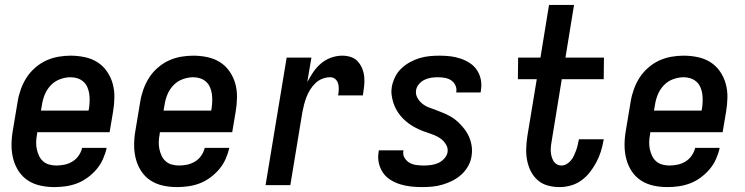

<svg xmlns="http://www.w3.org/2000/svg" viewBox="-20 -755 3040 783"><path d="M202 8Q173 8 145 2Q117 -4 94 -19Q71 -34 56 -57Q41 -80 34 -107Q27 -134 27 -163Q27 -192 32 -221L52 -341Q56 -366 65 -391Q74 -416 88 -438Q102 -460 123 -478.5Q144 -497 168 -508Q192 -519 217.5 -523.5Q243 -528 268 -528Q297 -528 325.5 -522Q354 -516 377 -501.5Q400 -487 416 -464Q432 -441 439.5 -414Q447 -387 446.5 -357.5Q446 -328 441 -299L427 -216H132L131 -207Q128 -192 127.5 -176.5Q127 -161 130 -147Q133 -133 139 -120Q145 -107 155.5 -97.5Q166 -88 180.5 -84Q195 -80 210 -80Q226 -80 243 -83.5Q260 -87 275 -96Q290 -105 300.5 -120Q311 -135 315 -152H415Q410 -129 400 -106.5Q390 -84 374 -65Q358 -46 337.5 -31Q317 -16 295 -7.5Q273 1 249 4.5Q225 8 202 8ZM147 -304H341L343 -313Q345 -328 345.5 -343Q346 -358 344 -372Q342 -386 336.5 -399Q331 -412 320.5 -421.5Q310 -431 296.5 -435.5Q283 -440 268 -440Q247 -440 225 -432Q203 -424 187 -407Q171 -390 162.5 -369Q154 -348 151 -327Z M702 8Q673 8 645 2Q617 -4 594 -19Q571 -34 556 -57Q541 -80 534 -107Q527 -134 527 -163Q527 -192 532 -221L552 -341Q556 -366 565 -391Q574 -416 588 -438Q602 -460 623 -478.5Q644 -497 668 -508Q692 -519 717.5 -523.5Q743 -528 768 -528Q797 -528 825.5 -522Q854 -516 877 -501.5Q900 -487 916 -464Q932 -441 939.5 -414Q947 -387 946.5 -357.5Q946 -328 941 -299L927 -216H632L631 -207Q628 -192 627.5 -176.5Q627 -161 630 -147Q633 -133 639 -120Q645 -107 655.5 -97.5Q666 -88 680.5 -84Q695 -80 710 -80Q726 -80 743 -83.5Q760 -87 775 -96Q790 -105 800.5 -120Q811 -135 815 -152H915Q910 -129 900 -106.5Q890 -84 874 -65Q858 -46 837.5 -31Q817 -16 795 -7.5Q773 1 749 4.5Q725 8 702 8ZM647 -304H841L843 -313Q845 -328 845.5 -343Q846 -358 844 -372Q842 -386 836.5 -399Q831 -412 820.5 -421.5Q810 -431 796.5 -435.5Q783 -440 768 -440Q747 -440 725 -432Q703 -424 687 -407Q671 -390 662.5 -369Q654 -348 651 -327Z M1063 0 1149 -520H1250L1233 -420Q1244 -441 1257.5 -461Q1271 -481 1289.5 -496.5Q1308 -512 1330.5 -520Q1353 -528 1376 -528Q1394 -528 1411 -522.5Q1428 -517 1439.5 -504Q1451 -491 1457.5 -474.5Q1464 -458 1465.5 -440Q1467 -422 1465 -403.5Q1463 -385 1460 -366H1359Q1361 -378 1361.5 -390.5Q1362 -403 1359 -414Q1356 -425 1347.5 -432.5Q1339 -440 1327 -440Q1311 -440 1295 -434Q1279 -428 1266.5 -416Q1254 -404 1245 -389.5Q1236 -375 1230 -359.5Q1224 -344 1220 -328.5Q1216 -313 1213 -297L1164 0Z M1701 8Q1678 8 1655.5 5.5Q1633 3 1612 -3.5Q1591 -10 1572.5 -21.5Q1554 -33 1542 -50.5Q1530 -68 1525 -90Q1520 -112 1524 -135L1525 -142H1625V-139Q1622 -124 1630 -111Q1638 -98 1650.5 -91Q1663 -84 1678 -82Q1693 -80 1709 -80Q1723 -80 1737.5 -82Q1752 -84 1765.5 -89.5Q1779 -95 1790.5 -107Q1802 -119 1805 -133Q1808 -150 1799.5 -164.5Q1791 -179 1778.5 -188.5Q1766 -198 1751 -204Q1736 -210 1720.5 -215Q1705 -220 1690.5 -226.5Q1676 -233 1662.5 -241Q1649 -249 1636.5 -259.5Q1624 -270 1614 -282Q1604 -294 1596.5 -307.5Q1589 -321 1584 -336.5Q1579 -352 1577 -368.5Q1575 -385 1578 -402Q1582 -422 1591.5 -441.5Q1601 -461 1617 -476Q1633 -491 1652 -501.5Q1671 -512 1691 -518Q1711 -524 1731.5 -526Q1752 -528 1772 -528Q1795 -528 1816.5 -525.5Q1838 -523 1858.5 -516Q1879 -509 1896.5 -497.5Q1914 -486 1925.5 -468.5Q1937 -451 1941 -429.5Q1945 -408 1941 -385L1940 -378H1840L1841 -381Q1843 -396 1836.5 -408.5Q1830 -421 1819 -428Q1808 -435 1794 -437.5Q1780 -440 1765 -440Q1752 -440 1738.5 -438Q1725 -436 1712 -430Q1699 -424 1689 -412.5Q1679 -401 1677 -388Q1674 -371 1682 -356.5Q1690 -342 1702.5 -332Q1715 -322 1730 -316.5Q1745 -311 1760 -305.5Q1775 -300 1790 -293.5Q1805 -287 1819 -279Q1833 -271 1844.5 -260.5Q1856 -250 1866.5 -238Q1877 -226 1885 -212.5Q1893 -199 1898 -183.5Q1903 -168 1904.5 -151.5Q1906 -135 1903 -118Q1900 -97 1889 -77.5Q1878 -58 1861.5 -43Q1845 -28 1825 -18Q1805 -8 1784.5 -2Q1764 4 1743 6Q1722 8 1701 8Z M2262 8Q2237 8 2213.5 1.5Q2190 -5 2172.5 -20.5Q2155 -36 2144.5 -57Q2134 -78 2129.5 -102Q2125 -126 2126 -151Q2127 -176 2131 -202L2169 -432H2092L2093 -520H2184L2219 -735H2321L2286 -520H2443L2442 -432H2271L2231 -187Q2229 -176 2227.5 -165Q2226 -154 2226 -142.5Q2226 -131 2228.5 -120.5Q2231 -110 2236 -100.5Q2241 -91 2250 -85.5Q2259 -80 2270 -80Q2281 -80 2291 -86Q2301 -92 2308.5 -101Q2316 -110 2320.5 -120Q2325 -130 2329 -140.5Q2333 -151 2335.5 -162Q2338 -173 2340 -183L2341 -187H2442L2441 -181Q2437 -158 2430 -136Q2423 -114 2411.5 -92.5Q2400 -71 2385 -52Q2370 -33 2350.5 -19Q2331 -5 2308 1.5Q2285 8 2262 8Z M2702 8Q2673 8 2645 2Q2617 -4 2594 -19Q2571 -34 2556 -57Q2541 -80 2534 -107Q2527 -134 2527 -163Q2527 -192 2532 -221L2552 -341Q2556 -366 2565 -391Q2574 -416 2588 -438Q2602 -460 2623 -478.5Q2644 -497 2668 -508Q2692 -519 2717.5 -523.5Q2743 -528 2768 -528Q2797 -528 2825.5 -522Q2854 -516 2877 -501.5Q2900 -487 2916 -464Q2932 -441 2939.5 -414Q2947 -387 2946.5 -357.5Q2946 -328 2941 -299L2927 -216H2632L2631 -207Q2628 -192 2627.5 -176.5Q2627 -161 2630 -147Q2633 -133 2639 -120Q2645 -107 2655.5 -97.5Q2666 -88 2680.5 -84Q2695 -80 2710 -80Q2726 -80 2743 -83.5Q2760 -87 2775 -96Q2790 -105 2800.5 -120Q2811 -135 2815 -152H2915Q2910 -129 2900 -106.5Q2890 -84 2874 -65Q2858 -46 2837.5 -31Q2817 -16 2795 -7.5Q2773 1 2749 4.5Q2725 8 2702 8ZM2647 -304H2841L2843 -313Q2845 -328 2845.5 -343Q2846 -358 2844 -372Q2842 -386 2836.5 -399Q2831 -412 2820.5 -421.5Q2810 -431 2796.5 -435.5Q2783 -440 2768 -440Q2747 -440 2725 -432Q2703 -424 2687 -407Q2671 -390 2662.5 -369Q2654 -348 2651 -327Z"/></svg>

Font: Iosevka Term Curly SmBd Obl
Style: Regular
Weight: 600
Italic angle: -9°
Designer: Belleve Invis
Foundry: Belleve Invis
Version: Version 32.3.0